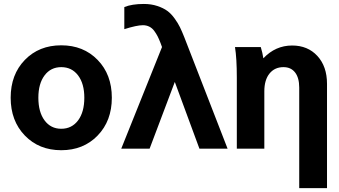

<svg xmlns="http://www.w3.org/2000/svg" viewBox="-20 -755 1720 975"><path d="M475.8 -450.7Q547.9 -376.5 547.9 -258.8Q547.9 -141.1 475.8 -66.7Q403.8 7.8 291 7.8Q178.2 7.8 106.2 -66.7Q34.2 -141.1 34.2 -258.8Q34.2 -376.5 106.2 -450.7Q178.2 -524.9 291 -524.9Q403.8 -524.9 475.8 -450.7ZM174.8 -258.8Q174.8 -186 206.3 -143.6Q237.8 -101.1 291 -101.1Q344.7 -101.1 376.5 -143.6Q408.2 -186 408.2 -258.8Q408.2 -330.1 376.5 -372.1Q344.7 -414.1 291 -414.1Q237.8 -414.1 206.3 -372.1Q174.8 -330.1 174.8 -258.8Z M739.7 0H595.7L802.7 -516.1L795.4 -536.1Q787.6 -556.2 780.8 -569.8Q773.9 -583.5 763.4 -597.9Q752.9 -612.3 738.3 -619.6Q723.6 -627 705.6 -627Q674.8 -627 611.3 -606.9V-719.2Q649.9 -734.9 710.4 -734.9Q748 -734.9 778.8 -724.6Q809.6 -714.4 829.6 -699.7Q849.6 -685.1 866.9 -660.9Q884.3 -636.7 894 -616.5Q903.8 -596.2 915.5 -566.9L1135.7 0H992.7L867.7 -338.9Z M1173.3 -516.1H1304.2Q1313 -487.3 1317.4 -459Q1378.9 -523.9 1463.4 -523.9Q1543 -523.9 1591.8 -470.7Q1640.6 -417.5 1640.6 -329.1V200.2H1499.5V-310.1Q1499.5 -359.9 1478.5 -387Q1457.5 -414.1 1419.4 -414.1Q1375 -414.1 1348.6 -381.6Q1322.3 -349.1 1322.3 -291V0H1182.6V-359.9Q1182.6 -459 1173.3 -516.1Z"/></svg>

Font: LT Superior
Style: Bold
Weight: 400
Designer: Daniel Lyons
Foundry: LyonsType
Version: Version 1.000